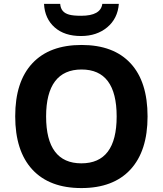

<svg xmlns="http://www.w3.org/2000/svg" viewBox="-20 -956 836 986"><path d="M505.4 -936C500 -895.5 463.9 -875 397 -875C369.1 -875 348.6 -877 335 -880.9C307.1 -888.7 291.5 -905.3 289.1 -936H206.1C208.5 -885.3 227.1 -845.2 260.7 -815.4C294.4 -785.6 339.4 -771 396 -771C450.2 -771 495.1 -786.1 530.8 -815.9C566.4 -845.7 586.4 -885.7 590.3 -936ZM737.8 -357.9C737.8 -476.6 709 -567.4 650.9 -630.4C592.8 -693.4 508.8 -725.1 398.9 -725.1C289.1 -725.1 205.1 -693.8 146.5 -631.3C87.4 -568.4 58.1 -477.5 58.1 -358.9C58.1 -240.2 87.4 -148.9 146 -85.4C204.6 -22 288.6 9.8 397.9 9.8C507.3 9.8 591.3 -22 649.9 -85.4C708.5 -148.9 737.8 -239.7 737.8 -357.9ZM216.8 -357.9C216.8 -517.6 278.3 -599.1 398.9 -599.1C519 -599.1 579.1 -518.6 579.1 -357.9C579.1 -197.3 518.6 -117.2 397.9 -117.2C277.3 -117.2 216.8 -198.2 216.8 -357.9Z"/></svg>

Font: Noto Reveo Sans
Style: Bold
Weight: 700
Designer: Monotype Design team
Foundry: Monotype Imaging Inc.
Version: Version 1.04